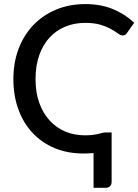

<svg xmlns="http://www.w3.org/2000/svg" viewBox="-20 -746 678 940"><path d="M438 3.5Q425 4.5 411.2 5Q397.5 5.5 388.5 5.5Q310.5 5.5 247.2 -21Q184 -47.5 139 -95.8Q94 -144 69.8 -211Q45.5 -278 45.5 -359Q45.5 -440 71.2 -507.5Q97 -575 143.5 -623.5Q190 -672 254.8 -699Q319.5 -726 397.5 -726Q474.5 -726 534 -701Q593.5 -676 637 -634.5L602 -585Q598.5 -579.5 593.5 -576Q588.5 -572.5 580 -572.5Q570.5 -572.5 557.8 -582Q545 -591.5 524.2 -603.2Q503.5 -615 473 -624.5Q442.5 -634 397 -634Q343.5 -634 298.8 -615.2Q254 -596.5 221.8 -561.2Q189.5 -526 171.8 -474.8Q154 -423.5 154 -359Q154 -293.5 172.2 -242.5Q190.5 -191.5 223 -156Q255.5 -120.5 299.5 -102Q343.5 -83.5 395.5 -83.5Q421 -83.5 436.5 -85.8Q452 -88 462.2 -90.5Q472.5 -93 480 -95.2Q487.5 -97.5 496.5 -97.5H526.5V143.5Q526.5 157.5 518.8 165.5Q511 173.5 498.5 173.5H438Z"/></svg>

Font: Lato 2
Style: Regular
Weight: 500
Designer: Lukasz Dziedzic with Adam Twardoch and Botio Nikoltchev
Foundry: tyPoland Lukasz Dziedzic
Version: Version 2.015; 2015-08-06; http://www.latofonts.com/